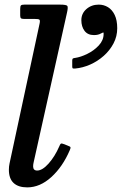

<svg xmlns="http://www.w3.org/2000/svg" viewBox="-20 -800 528 832"><path d="M332.5 -712.5Q332.5 -685 346.2 -666.5Q360 -648 387 -648Q397 -648 404.2 -649.8Q411.5 -651.5 417.5 -655Q422.5 -658 426.2 -659Q430 -660 429 -653Q429 -625.5 408 -603Q387 -580.5 358.2 -566.5Q329.5 -552.5 305.5 -549Q300 -548.5 296.5 -546.8Q293 -545 293 -538V-512Q293 -504.5 296 -503.5Q299 -502.5 305.5 -503Q338.5 -506 370.8 -520.2Q403 -534.5 429.5 -558Q456 -581.5 472 -612Q488 -642.5 488 -677.5Q488 -712.5 477 -735.2Q466 -758 447.8 -769Q429.5 -780 408 -780Q376.5 -780 354.5 -760.8Q332.5 -741.5 332.5 -712.5ZM270.5 -746Q275.5 -768 272 -774Q268.5 -780 240 -780H85.5Q74 -780 70.8 -776.5Q67.5 -773 67.5 -761V-733Q67.5 -724 70.8 -721Q74 -718 83.5 -718H129.5Q147 -718 150.8 -714.8Q154.5 -711.5 151.5 -697.5L21.5 -92.5Q20 -87 19.2 -78.5Q18.5 -70 18.5 -64.5Q18.5 -26 39 -7Q59.5 12 98 12Q153.5 12 202.8 -33Q252 -78 282.5 -149.5Q286.5 -158.5 285.5 -161.8Q284.5 -165 274.5 -168.5L258.5 -175Q247 -179.5 243.8 -177.5Q240.5 -175.5 236.5 -165Q217.5 -121.5 190.5 -91.2Q163.5 -61 141 -61Q123.5 -61 123.5 -79.5Q123.5 -83.5 124.2 -88.5Q125 -93.5 126 -97.5Z"/></svg>

Font: Besley Medium
Style: Italic
Weight: 500
Italic angle: -13°
Designer: Owen Earl
Foundry: indestructible type*
Version: Version 2.001